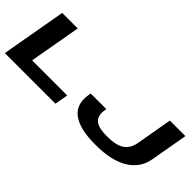

<svg xmlns="http://www.w3.org/2000/svg" viewBox="8 -1273 1879 1879"><g transform="rotate(45 947.0 -333.5)"><path d="M19.5 0 138.5 -675H353.5L258.5 -138.5H744.5L720 0ZM1279.5 8Q1058.5 8 960.2 -68.5Q862 -145 890.5 -296.5L894 -314.5H1110L1108 -305.5Q1091 -218.5 1133.8 -174.5Q1176.5 -130.5 1303 -130.5Q1429.5 -130.5 1488.5 -172Q1547.5 -213.5 1563 -301L1628.5 -675H1843.5L1774.5 -282.5Q1750 -145 1625.8 -68.5Q1501.5 8 1279.5 8Z"/></g></svg>

Font: Anybody UltraExpanded Regular
Style: Bold Italic
Weight: 700
Width: 9
Italic angle: -10°
Designer: Tyler Finck
Foundry: Etcetera Type Company
Version: Version 1.010; ttfautohint (v1.8.3) -l 8 -r 50 -G 200 -x 14 